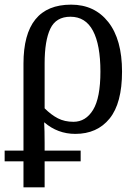

<svg xmlns="http://www.w3.org/2000/svg" viewBox="-23 -566 594 826"><path d="M78 128H-3V82H78V-292Q78 -546 283 -546Q384 -546 443 -471Q502 -396 502 -258Q502 -122 448.5 -56Q395 10 301 10Q225 10 167 -40Q169 -4 169 49V82H324V128H169V240H78ZM409 -258Q409 -373 377 -433.5Q345 -494 280 -494Q218 -494 193.5 -442.5Q169 -391 169 -293V-100Q197 -72 226 -57Q255 -42 293 -42Q346 -42 377.5 -93.5Q409 -145 409 -258Z"/></svg>

Font: Noto Serif Narrow
Style: Regular
Weight: 400
Width: 4
Designer: Monotype Design Team
Foundry: Monotype Imaging Inc.
Version: Version 1.001